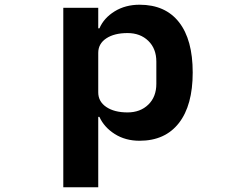

<svg xmlns="http://www.w3.org/2000/svg" viewBox="-20 -583 1040 813"><path d="M248 210V-550H396V-463H401Q420 -507 465.5 -535Q511 -563 571 -563Q680 -563 738 -489Q796 -415 796 -276Q796 -137 737.5 -62Q679 13 571 13Q511 13 466 -15.5Q421 -44 401 -88H396V210ZM642 -228V-322Q642 -377 608 -410Q574 -443 520 -443Q464 -443 430 -420.5Q396 -398 396 -359V-192Q396 -153 430 -130Q464 -107 520 -107Q574 -107 608 -140Q642 -173 642 -228Z"/></svg>

Font: IBM Plex Sans JP
Style: Bold
Weight: 700
Designer: Mike Abbink; Paul van der Laan; Pieter van Rosmalen; Wujin Sim; Yejin Wi; Jinhee Kim; Boomi Park; Yona Kim; Kichan Ma
Foundry: Sandoll Inc.
Version: Version 1.001